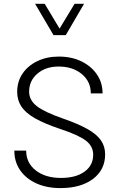

<svg xmlns="http://www.w3.org/2000/svg" viewBox="-20 -963 614 988"><path d="M53.7 -188H114.7Q114.7 -124.5 164.3 -85.9Q213.9 -47.4 293.9 -47.4Q370.1 -47.4 414.8 -79.6Q459.5 -111.8 459.5 -167Q459.5 -210.4 421.9 -239.3Q384.3 -268.1 288.6 -299.8Q208.5 -326.7 160.2 -354.2Q111.8 -381.8 90.1 -414.6Q68.4 -447.3 68.4 -490.2Q68.4 -543.5 95.9 -584.2Q123.5 -625 172.1 -648.4Q220.7 -671.9 282.7 -671.9Q347.7 -671.9 398.4 -647.5Q449.2 -623 478.5 -580.3Q507.8 -537.6 507.8 -482.4H447.3Q447.3 -543.5 400.9 -582Q354.5 -620.6 281.7 -620.6Q215.3 -620.6 172.6 -584.2Q129.9 -547.9 129.9 -491.2Q129.9 -447.8 169.2 -417Q208.5 -386.2 306.6 -352.1Q385.3 -324.7 432.1 -297.9Q479 -271 500 -240Q521 -209 521 -168.5Q521 -89.4 458.5 -42.2Q396 4.9 291 4.9Q220.7 4.9 167.2 -19.3Q113.8 -43.5 83.7 -86.9Q53.7 -130.4 53.7 -188ZM160.6 -943.4H210L286.6 -815.9L363.8 -943.4H412.6L318.4 -782.2H255.4Z"/></svg>

Font: Estedad-FD Light
Style: Regular
Weight: 300
Designer: Amin Abedi
Version: Version 7.3